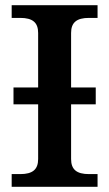

<svg xmlns="http://www.w3.org/2000/svg" viewBox="-20 -720 421 740"><path d="M254 -107V-318H349V-383H254V-593C254 -633 275 -651 323 -651H356V-700H25V-651H58C106 -651 127 -633 127 -593V-383H32V-318H127V-107C127 -67 106 -49 58 -49H25V0H356V-49H323C275 -49 254 -67 254 -107Z"/></svg>

Font: LT Superior Serif Semibold
Style: Regular
Weight: 600
Designer: Daniel Lyons
Foundry: LyonsType
Version: Version 2.120;FEAKit 1.0